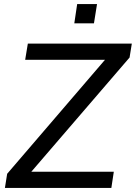

<svg xmlns="http://www.w3.org/2000/svg" viewBox="-20 -918 664 938"><path d="M4 0 15 -69 493 -626H103L116 -705H624L613 -637L133 -79H536L524 0ZM343 -804 357 -898H454L439 -804Z"/></svg>

Font: Mulish Medium
Style: Italic
Weight: 500
Italic angle: -9°
Designer: Vernon Adams
Foundry: Vernon Adams
Version: Version 3.603; ttfautohint (v1.8.3)